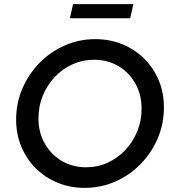

<svg xmlns="http://www.w3.org/2000/svg" viewBox="-20 -901 835 932"><path d="M391.3 11Q320.5 11 259.7 -14Q199 -39 153.8 -83.8Q108.7 -128.7 83.5 -189.2Q58.3 -249.7 58.3 -320Q58.3 -400.3 88.5 -470.8Q118.7 -541.3 171.5 -595.3Q224.3 -649.3 294.1 -680.2Q363.8 -711 442.7 -711Q513.5 -711 574.3 -686Q635 -661 680.2 -616.2Q725.3 -571.3 750.5 -511.2Q775.7 -451 775.7 -379.9Q775.7 -299.7 745.5 -229.2Q715.3 -158.7 662.5 -104.7Q609.7 -50.7 539.9 -19.8Q470.2 11 391.3 11ZM398.3 -89Q454.3 -89 502.8 -111.3Q551.3 -133.7 588.3 -172.8Q625.3 -212 646.3 -263.5Q667.3 -314.9 667.3 -373.6Q667.3 -441.3 637.3 -495.2Q607.3 -549.1 554.8 -580Q502.3 -611 435.7 -611Q380.8 -611 331.7 -588.7Q282.7 -566.3 245.7 -527.2Q208.7 -488 187.7 -436.5Q166.7 -385.1 166.7 -326.4Q166.7 -258.7 196.7 -205.2Q226.7 -151.7 279.2 -120.3Q331.8 -89 398.3 -89ZM319.3 -812.3 334.7 -881H627.3L612 -812.3Z"/></svg>

Font: Red Hat Display VF
Style: Italic
Weight: 300
Italic angle: -12°
Designer: Pentagram, MCKL
Foundry: Pentagram, MCKL
Version: Version 1.010